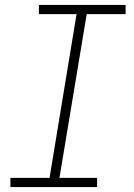

<svg xmlns="http://www.w3.org/2000/svg" viewBox="-20 -755 540 775"><path d="M22 0V-37H180L289 -698H137V-735H487V-698H330L220 -37H372V0Z"/></svg>

Font: Iosevka Slab XLtObl
Style: Regular
Weight: 200
Italic angle: -9°
Monospace: yes
Designer: Belleve Invis
Foundry: Belleve Invis
Version: Version 11.1.1; ttfautohint (v1.8.3)